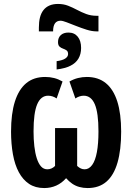

<svg xmlns="http://www.w3.org/2000/svg" viewBox="-20 -943 684 973"><path d="M327 -778Q357 -778 374 -757Q391 -736 391 -700Q391 -669 377.5 -646Q364 -623 336.5 -609.5Q309 -596 267 -591V-633Q297 -637 311 -646.5Q325 -656 325 -669Q325 -682 317.5 -687.5Q310 -693 299.5 -696.5Q289 -700 281.5 -707Q274 -714 274 -730Q274 -752 288 -765Q302 -778 327 -778ZM274 -923Q302 -923 325 -914Q348 -905 370.5 -893Q393 -881 417 -872Q441 -863 470 -863H479V-784H469Q446 -784 419 -792.5Q392 -801 365.5 -811.5Q339 -822 318 -830Q297 -838 287 -838Q268 -838 258.5 -824.5Q249 -811 249 -784H177V-803Q177 -832 182.5 -854Q188 -876 200 -891.5Q212 -907 230.5 -915Q249 -923 274 -923ZM204 10Q159 10 127.5 -11Q96 -32 75.5 -70Q55 -108 45.5 -161Q36 -214 36 -276Q36 -367 55.5 -428.5Q75 -490 113 -521.5Q151 -553 209 -553Q233 -553 254.5 -547.5Q276 -542 297 -530L267 -444Q257 -451 246 -454.5Q235 -458 224 -458Q187 -458 168.5 -414.5Q150 -371 150 -277Q150 -237 154 -202Q158 -167 166.5 -140.5Q175 -114 188 -99.5Q201 -85 220 -85Q230 -85 240 -89Q250 -93 259 -102V-294H371V-102Q381 -93 390 -89Q399 -85 409 -85Q431 -85 447 -107Q463 -129 471 -172Q479 -215 479 -277Q479 -371 460.5 -414.5Q442 -458 404 -458Q394 -458 383 -454.5Q372 -451 362 -444L332 -530Q353 -542 375 -547.5Q397 -553 420 -553Q478 -553 516.5 -521.5Q555 -490 574.5 -428.5Q594 -367 594 -276Q594 -183 575.5 -119Q557 -55 519.5 -22.5Q482 10 424 10Q402 10 382 4.5Q362 -1 345.5 -12.5Q329 -24 315 -40Q293 -15 265 -2.5Q237 10 204 10Z"/></svg>

Font: Noto Sans Display ExtraCondensed SemiBold
Style: Regular
Weight: 600
Width: 2
Designer: Monotype Design Team
Foundry: Monotype Imaging Inc.
Version: Version 2.003